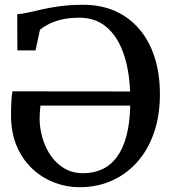

<svg xmlns="http://www.w3.org/2000/svg" viewBox="-20 -771 721 802"><path d="M312 11Q259 11 208.8 -7.8Q158.5 -26.5 117.8 -63.5Q77 -100.5 52.2 -155.5Q27.5 -210.5 26 -282.5Q26 -314.5 27.2 -343Q28.5 -371.5 32 -389.5L523.5 -389Q519.5 -484 494 -553Q468.5 -622 423 -659.5Q377.5 -697 312.5 -697Q267.5 -697 235 -688.8Q202.5 -680.5 180.8 -668.8Q159 -657 147 -647L128.5 -560.5H52.5L52 -712Q73 -713 99.2 -719Q125.5 -725 158.8 -732.5Q192 -740 234 -745.5Q276 -751 328.5 -751Q401.5 -751 460.5 -725Q519.5 -699 561.5 -650Q603.5 -601 625.8 -531.8Q648 -462.5 648 -377Q648 -288.5 623.2 -216.8Q598.5 -145 553.2 -94.2Q508 -43.5 446.8 -16.2Q385.5 11 312 11ZM327 -47.5Q371 -47.5 406.8 -64Q442.5 -80.5 468.2 -115.2Q494 -150 508.2 -203.5Q522.5 -257 524 -330H149Q147.5 -316.5 146.5 -303.5Q145.5 -290.5 145.5 -275.5Q145.5 -237 156.8 -196.8Q168 -156.5 190.8 -122.8Q213.5 -89 247.8 -68.2Q282 -47.5 327 -47.5Z"/></svg>

Font: Merriweather 20pt Medium
Style: Regular
Weight: 500
Version: Version 2.100